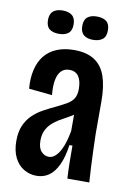

<svg xmlns="http://www.w3.org/2000/svg" viewBox="-82 -748 555 811"><g transform="rotate(10 196.0 -342.5)"><path d="M132 11Q103 11 78 -3.5Q53 -18 38 -47.5Q23 -77 23 -120Q23 -158 34.5 -185Q46 -212 66 -231.5Q86 -251 111.5 -265Q137 -279 165 -292Q192 -305 209.5 -315.5Q227 -326 236 -341Q245 -356 245 -381Q245 -416 232 -435Q219 -454 192 -454Q171 -454 157.5 -440.5Q144 -427 139 -400.5Q134 -374 138 -336L38 -346Q34 -390 42.5 -426.5Q51 -463 71 -488Q91 -513 123 -526.5Q155 -540 198 -540Q251 -540 284.5 -518.5Q318 -497 333 -454Q348 -411 348 -346V-207Q349 -176 350 -140Q351 -104 353 -67.5Q355 -31 357 0H263Q261 -36 260.5 -71Q260 -106 260 -141H247Q240 -89 224 -55Q208 -21 185 -5Q162 11 132 11ZM169 -77Q184 -77 196 -87.5Q208 -98 217.5 -115.5Q227 -133 233.5 -155.5Q240 -178 244 -201V-291L274 -301Q266 -287 251.5 -276Q237 -265 220 -256Q203 -247 186 -237Q169 -227 155 -214Q141 -201 132 -183Q123 -165 123 -139Q123 -107 137 -92Q151 -77 169 -77ZM267 -596Q242 -596 227.5 -608Q213 -620 213 -646Q213 -673 227.5 -684.5Q242 -696 267 -696Q294 -696 308.5 -684.5Q323 -673 323 -646Q323 -619 308 -607.5Q293 -596 267 -596ZM121 -596Q95 -596 80.5 -607.5Q66 -619 66 -646Q66 -672 80.5 -684Q95 -696 121 -696Q147 -696 161.5 -684Q176 -672 176 -646Q176 -619 161.5 -607.5Q147 -596 121 -596Z"/></g></svg>

Font: Bricolage Grotesque 48pt Condensed Medium
Style: Regular
Weight: 500
Width: 3
Designer: Mathieu Triay
Foundry: Atelier Triay
Version: Version 1.001;gftools[0.9.33.dev8+g029e19f]